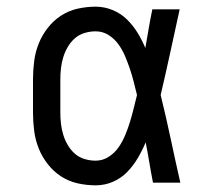

<svg xmlns="http://www.w3.org/2000/svg" viewBox="-20 -548 640 576"><path d="M267 8Q240 8 213 2Q186 -4 163 -19Q140 -34 123 -56Q106 -78 96 -103Q86 -128 82.5 -155.5Q79 -183 79 -210V-310Q79 -337 82.5 -364.5Q86 -392 96 -417Q106 -442 123 -464Q140 -486 163 -501Q186 -516 213 -522Q240 -528 267 -528Q293 -528 317.5 -518Q342 -508 360.5 -490Q379 -472 392.5 -450Q406 -428 416 -404Q421 -433 426 -462Q431 -491 437 -520H519Q505 -456 491 -391.5Q477 -327 462 -263Q478 -198 492 -132Q506 -66 521 0H439Q433 -30 428 -60.5Q423 -91 417 -121Q407 -97 393.5 -74Q380 -51 361.5 -32Q343 -13 318.5 -2.5Q294 8 267 8ZM267 -66Q288 -66 306 -77.5Q324 -89 336 -106.5Q348 -124 356 -143.5Q364 -163 370 -182.5Q376 -202 381 -222.5Q386 -243 391 -263Q386 -283 381 -303Q376 -323 369.5 -342Q363 -361 355 -380Q347 -399 335 -415.5Q323 -432 305.5 -443Q288 -454 267 -454Q250 -454 233.5 -449Q217 -444 204.5 -433Q192 -422 183.5 -407.5Q175 -393 170 -377Q165 -361 163 -344Q161 -327 161 -310V-210Q161 -193 163 -176Q165 -159 170 -143Q175 -127 183.5 -112.5Q192 -98 204.5 -87Q217 -76 233.5 -71Q250 -66 267 -66Z"/></svg>

Font: Iosevka Plex Etoile
Style: Regular
Weight: 400
Designer: Belleve Invis
Foundry: Belleve Invis
Version: Version 25.1.1; ttfautohint (v1.8.4)